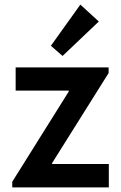

<svg xmlns="http://www.w3.org/2000/svg" viewBox="-20 -813 526 833"><path d="M33.2 -24.4 278.3 -416V-419.9H47.9V-520.5H451.2V-496.1L206.1 -105.5V-101.6H452.1V0H33.2ZM200.7 -614.3 328.6 -793 408.7 -719.7 251.5 -570.3Z"/></svg>

Font: Reddit Sans Fudge SemiBold
Style: Regular
Weight: 600
Designer: Stephen Hutchings
Foundry: Reddit
Version: Version 1.011